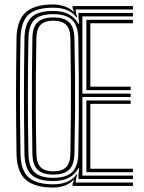

<svg xmlns="http://www.w3.org/2000/svg" viewBox="-20 -827 639 854"><path d="M217 7.2Q134 7.2 94.5 -27.6Q55 -62.5 53.5 -142.8Q52.5 -215.8 51.9 -279Q51.2 -342.2 51.2 -402Q51.2 -461.8 51.9 -524Q52.5 -586.2 53.5 -657.2Q55 -736.5 94.2 -771.9Q133.5 -807.2 216.5 -807.2Q241 -807.2 265.4 -799.4Q289.8 -791.5 306 -775.5H309.2L302.8 -791.2V-800H571.2V-784.8H316.5L318.5 -767L323.5 -750.2H319.2Q305.5 -770.8 279.1 -781.8Q252.8 -792.8 216.5 -792.8Q139.5 -792.8 106.1 -761Q72.8 -729.2 71.2 -656.8Q70 -597.2 69.4 -540.1Q68.8 -483 68.8 -422.8Q68.8 -362.5 69.2 -294Q69.8 -225.5 71.2 -143Q72.5 -67.8 108 -37.5Q143.5 -7.2 216.5 -7.2Q252.5 -7.2 279.4 -18.6Q306.2 -30 319.8 -51H323.5L318.8 -34L316.5 -15.2H571.2V0H302.8V-9L309.2 -25.8H306Q289.5 -8.8 266.2 -0.8Q243 7.2 217 7.2ZM216.5 -21.8Q149.5 -21.8 119.8 -49.9Q90 -78 88.8 -143Q87.8 -215.8 87.1 -279Q86.5 -342.2 86.5 -402Q86.5 -461.8 87.1 -523.9Q87.8 -586 88.8 -656.8Q90 -722 119.6 -750.1Q149.2 -778.2 216.5 -778.2Q259.8 -778.2 287.6 -762.6Q315.5 -747 328.2 -721.8H331.8L329 -750V-769.5H571.2V-754H346.5V-410.8H561.2V-395.5H346.5V-46H571.2V-30.8H329V-50L331.8 -78.8H328.5Q315.5 -52 287.2 -36.9Q259 -21.8 216.5 -21.8ZM216.5 -36.2Q274 -36.2 300.5 -61.1Q327 -86 328.2 -143.8Q330 -230.2 330.5 -311.6Q331 -393 330.5 -477.2Q330 -561.5 328.2 -655.8Q327 -715 299.8 -739.5Q272.5 -764 216.5 -764Q158.5 -764 133 -739Q107.5 -714 106.5 -656.5Q105.2 -591.8 104.6 -530.6Q104 -469.5 103.9 -408.1Q103.8 -346.8 104.4 -281.5Q105 -216.2 106.5 -143.5Q107.5 -86.2 133 -61.2Q158.5 -36.2 216.5 -36.2ZM217.5 -50.5Q169.2 -50.5 147.1 -72.4Q125 -94.2 124 -144.5Q122.5 -229 122 -312.9Q121.5 -396.8 122 -482.1Q122.5 -567.5 124 -656Q125 -708.2 148.2 -728.9Q171.5 -749.5 217.5 -749.5Q264.8 -749.5 287.2 -728.1Q309.8 -706.8 311 -655.8Q313 -571.8 313.8 -491.4Q314.5 -411 313.9 -326.2Q313.2 -241.5 311 -145Q309.8 -93.2 287.1 -71.9Q264.5 -50.5 217.5 -50.5ZM217.5 -65Q255.8 -65 274.1 -83.5Q292.5 -102 293.2 -145.8Q294.8 -229.8 295.2 -309.8Q295.8 -389.8 295.4 -474Q295 -558.2 293.2 -654Q292.5 -700.2 273.1 -717.6Q253.8 -735 217.5 -735Q179.5 -735 161 -717.1Q142.5 -699.2 141.8 -655.5Q140.2 -573.5 139.6 -492.6Q139 -411.8 139.4 -326.2Q139.8 -240.8 141.8 -144.5Q142.5 -102 160.5 -83.5Q178.5 -65 217.5 -65ZM364.2 -61.2V-380.2H561.2V-365H381.8V-76.5H571.2V-61.2ZM364.2 -426.2V-738.8H571.2V-723.5H381.8V-441.5H561.2V-426.2Z"/></svg>

Font: Big Shoulders Inline Text Thin Medium
Style: Regular
Weight: 500
Version: Version 2.002